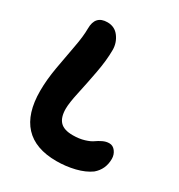

<svg xmlns="http://www.w3.org/2000/svg" viewBox="-171 -796 882 947"><g transform="rotate(30 270.0 -322.5)"><path d="M289.1 37.1Q168.5 37.1 107.7 -28.6Q46.9 -94.2 46.9 -223.1Q46.9 -286.1 59.6 -358.9Q72.3 -431.6 84.7 -496.8Q97.2 -562 97.2 -606.9Q97.2 -682.1 166 -682.1Q208 -682.1 231.9 -649.4Q255.9 -616.7 255.9 -576.2Q255.9 -517.6 241.9 -443.4Q228 -369.1 214.1 -305.9Q200.2 -242.7 200.2 -210Q200.2 -161.1 222.4 -137.5Q244.6 -113.8 294.9 -113.8Q331.5 -113.8 360.1 -122.6Q388.7 -131.3 403.1 -141.8Q417.5 -152.3 435.8 -161.1Q454.1 -169.9 472.2 -169.9Q493.2 -169.9 507.1 -151.4Q521 -132.8 521 -108.9Q521 -49.3 477.1 -12.2Q443.4 12.2 392.8 24.7Q342.3 37.1 289.1 37.1Z"/></g></svg>

Font: Shantell Sans Bouncy
Style: Bold
Weight: 700
Designer: Stephen Nixon, Anya Danilova, Shantell Martin
Foundry: Arrow Type
Version: Version 1.006;[9816181b4]